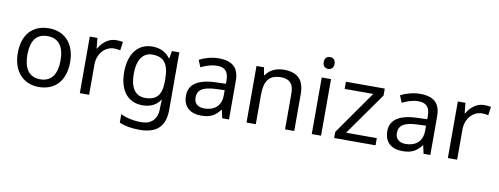

<svg xmlns="http://www.w3.org/2000/svg" viewBox="-74 -1144 4652 1791"><g transform="rotate(10 2252.0 -248.5)"><path d="M551 -269C551 -446 449 -546 304 -546C150 -546 55 -446 55 -269C55 -91 159 10 301 10C454 10 551 -91 551 -269ZM146 -269C146 -396 193 -472 302 -472C411 -472 460 -396 460 -269C460 -142 411 -63 303 -63C194 -63 146 -142 146 -269Z M940 -546C865 -546 810 -497 776 -438H772L762 -536H690V0H778V-286C778 -394 851 -466 934 -466C952 -466 975 -463 992 -459L1003 -540C985 -544 960 -546 940 -546Z M1283 -546C1145 -546 1063 -438 1063 -267C1063 -92 1145 10 1284 10C1357 10 1413 -16 1450 -71H1454C1453 -59 1451 -21 1451 -5V16C1451 110 1395 167 1303 167C1226 167 1156 152 1105 125V206C1156 229 1220 240 1298 240C1462 240 1538 162 1538 9V-536H1468L1456 -465H1451C1411 -520 1353 -546 1283 -546ZM1295 -472C1403 -472 1452 -413 1452 -267V-246C1452 -117 1405 -62 1297 -62C1203 -62 1154 -134 1154 -266C1154 -398 1205 -472 1295 -472Z M1911 -545C1841 -545 1775 -524 1728 -499L1755 -433C1799 -454 1850 -474 1906 -474C1976 -474 2017 -444 2017 -355V-323L1926 -320C1751 -315 1669 -256 1669 -149C1669 -40 1741 10 1838 10C1928 10 1971 -17 2018 -76H2022L2039 0H2103V-365C2103 -490 2041 -545 1911 -545ZM1937 -259 2016 -262V-214C2016 -110 1948 -61 1858 -61C1800 -61 1760 -88 1760 -148C1760 -216 1803 -254 1937 -259Z M2527 -546C2459 -546 2393 -519 2358 -463H2353L2340 -536H2269V0H2357V-278C2357 -403 2395 -472 2514 -472C2596 -472 2634 -429 2634 -343V0H2721V-349C2721 -487 2655 -546 2527 -546Z M2932 -737C2903 -737 2880 -720 2880 -681C2880 -643 2903 -625 2932 -625C2959 -625 2983 -643 2983 -681C2983 -720 2959 -737 2932 -737ZM2975 -536H2887V0H2975Z M3491 0V-68H3200L3484 -470V-536H3116V-468H3387L3099 -58V0Z M3818 -545C3748 -545 3682 -524 3635 -499L3662 -433C3706 -454 3757 -474 3813 -474C3883 -474 3924 -444 3924 -355V-323L3833 -320C3658 -315 3576 -256 3576 -149C3576 -40 3648 10 3745 10C3835 10 3878 -17 3925 -76H3929L3946 0H4010V-365C4010 -490 3948 -545 3818 -545ZM3844 -259 3923 -262V-214C3923 -110 3855 -61 3765 -61C3707 -61 3667 -88 3667 -148C3667 -216 3710 -254 3844 -259Z M4426 -546C4351 -546 4296 -497 4262 -438H4258L4248 -536H4176V0H4264V-286C4264 -394 4337 -466 4420 -466C4438 -466 4461 -463 4478 -459L4489 -540C4471 -544 4446 -546 4426 -546Z"/></g></svg>

Font: Noto Sans Syriac Western
Style: Regular
Weight: 400
Designer: Patrick Giasson and the Monotype Design Team
Foundry: Monotype Imaging Inc.
Version: Version 3.000